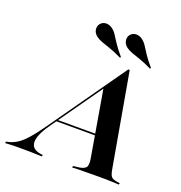

<svg xmlns="http://www.w3.org/2000/svg" viewBox="-214 -885 945 1003"><g transform="rotate(20 258.5 -383.5)"><path d="M111.3 -162.9Q63.7 -95.2 65.7 -56Q67.7 -16.9 120.2 -9.7L129.8 -8.9L127.4 0Q95.2 -1.6 66.9 -2Q38.7 -2.4 10.5 -2.4Q-16.1 -2.4 -36.3 -2Q-56.5 -1.6 -76.6 0L-74.2 -8.9L-62.1 -11.3Q-36.3 -17.7 -14.1 -31.9Q8.1 -46 34.3 -75.4Q60.5 -104.8 97.6 -157.3L396.8 -581.5H404.8L496 -63.7Q499.2 -44.4 504 -33.1Q508.9 -21.8 518.5 -16.9Q528.2 -12.1 543.5 -9.7L558.1 -8.1L555.6 0.8Q545.2 0 528.6 -0.8Q512.1 -1.6 492.3 -2Q472.6 -2.4 450 -2.4H446.8H443.5Q420.2 -2.4 398.4 -2Q376.6 -1.6 357.7 -1.6Q338.7 -1.6 323.4 -1.2Q308.1 -0.8 296 0L298.4 -8.9L320.2 -11.3Q355.6 -14.5 366.9 -27.8Q378.2 -41.1 371 -79.8L308.1 -447.6L324.2 -464.5ZM132.3 -198.4 137.9 -207.3H389.5L390.3 -198.4ZM334.7 -624.2Q295.2 -643.5 267.3 -652.8Q239.5 -662.1 220.6 -669Q201.6 -675.8 186.3 -687.1Q169.4 -700.8 166.5 -719.4Q163.7 -737.9 174.2 -751.6Q186.3 -766.9 205.6 -767.7Q225 -768.5 241.9 -755.6Q257.3 -744.4 267.7 -727.4Q278.2 -710.5 294 -686.7Q309.7 -662.9 338.7 -629ZM501.6 -624.2Q462.1 -643.5 434.3 -652.8Q406.5 -662.1 387.5 -669Q368.5 -675.8 353.2 -687.1Q336.3 -700.8 333.5 -719.4Q330.6 -737.9 341.1 -751.6Q353.2 -766.9 372.6 -767.7Q391.9 -768.5 408.9 -755.6Q424.2 -744.4 434.7 -727.4Q445.2 -710.5 460.9 -686.7Q476.6 -662.9 505.6 -629Z"/></g></svg>

Font: Playfair 144pt
Style: Bold Italic
Weight: 700
Italic angle: -15.6°
Designer: Claus Eggers Sørensen
Foundry: Claus Eggers Sørensen
Version: Version 2.203